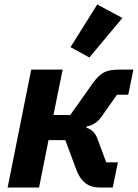

<svg xmlns="http://www.w3.org/2000/svg" viewBox="-20 -835 614 855"><path d="M525 -755 378 -579 294 -625 413 -815ZM14 0 119 -525H259L218 -323H293L395 -467Q419 -500 443 -512.5Q467 -525 509 -525H574L551 -413H501L431 -314Q405 -278 366 -272L365 -266Q399 -257 414 -217L453 -112H505L482 0H423Q349 0 320 -79L271 -211H196L154 0Z"/></svg>

Font: Aneliza
Style: Bold Italic
Weight: 700
Italic angle: -11.31°
Designer: Mike Abbink, Paul van der Laan, Pieter van Rosmalen
Foundry: Bold Monday
Version: Version 3.0